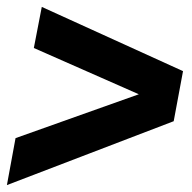

<svg xmlns="http://www.w3.org/2000/svg" viewBox="-24 -610 557 556"><path d="M-4 -74 21 -210 378 -337 74 -471 97 -590 506 -404 479 -259Z"/></svg>

Font: Argentum Sans
Style: Bold Italic
Weight: 700
Italic angle: -11°
Designer: Julieta Ulanovsky (font), Cristiano Sobral (main changes and remaster)
Foundry: Julieta Ulanovsky (font), Cristiano Sobral (main changes and remaster)
Version: Version 2.007;June 15, 2022;FontCreator 14.0.0.2814 64-bit; 